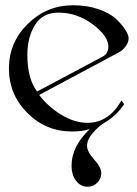

<svg xmlns="http://www.w3.org/2000/svg" viewBox="-20 -500 522 730"><path d="M202 -452Q142 -452 113 -405Q84 -358 84 -291Q84 -202 121 -152L369 -284Q392 -296 392 -323Q392 -363 332.5 -407.5Q273 -452 202 -452ZM442 -118 452 -104Q421 -58 375 -32Q354 -19 332.5 6Q311 31 311 54Q311 77 338 106.5Q365 136 365 158Q365 179 350 194.5Q335 210 313 210Q286 210 269 187Q252 164 252 130Q252 57 321 -9Q290 0 254 0Q155 0 84.5 -70Q14 -140 14 -240Q14 -339 86 -409.5Q158 -480 258 -480Q312 -480 356 -464.5Q400 -449 423 -426.5Q446 -404 457.5 -385Q469 -366 469 -355Q469 -339 458 -324Q447 -309 432 -301L129 -139Q162 -95 212.5 -64Q263 -33 313 -33Q393 -33 442 -118Z"/></svg>

Font: kawoszeh
Style: Medium
Weight: 500
Version: Version 000.030